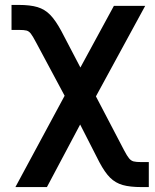

<svg xmlns="http://www.w3.org/2000/svg" viewBox="-20 -554 626 773"><path d="M240.2 -168.5 126 -381.8Q111.8 -408.7 104.2 -418.5Q96.7 -428.2 87.2 -430.9Q77.6 -433.6 54.7 -433.6H26.4V-534.2H54.7Q101.6 -534.2 130.9 -525.4Q160.2 -516.6 181.9 -494.4Q203.6 -472.2 226.6 -429.7L303.7 -282.2L438.5 -530.3H564.5L366.2 -166L479.5 50.8Q491.7 74.2 499.8 83.7Q507.8 93.3 518.1 95.9Q528.3 98.6 550.8 98.6H579.1V199.2H550.8Q503.4 199.2 474.1 190.9Q444.8 182.6 423.3 161.4Q401.9 140.1 379.9 98.6L302.7 -52.7L168.9 199.2H42Z"/></svg>

Font: Pretendard SemiBold
Style: Regular
Weight: 600
Designer: Base glyphs from Inter by Rasmus Andersson; Hangeul glyphs from Noto Sans CJK(Source Han Sans) by Jang Soo-young and Kan
Foundry: Kil Hyung-jin
Version: Version 1.309